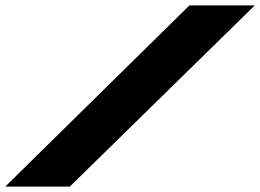

<svg xmlns="http://www.w3.org/2000/svg" viewBox="-54 -694 968 714"><path d="M-34.5 0 650.5 -674H893.5L205.5 0Z"/></svg>

Font: Anybody UltraExpanded Black
Style: Italic
Weight: 900
Width: 9
Italic angle: -10°
Designer: Tyler Finck
Foundry: Etcetera Type Company
Version: Version 1.010; ttfautohint (v1.8.3) -l 8 -r 50 -G 200 -x 14 